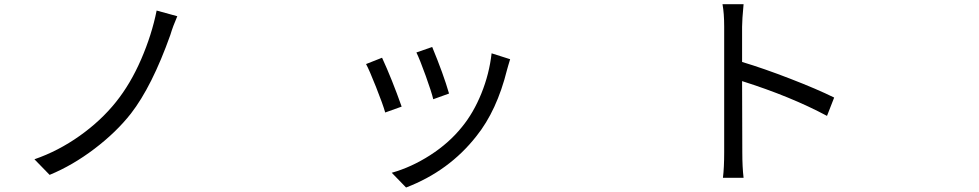

<svg xmlns="http://www.w3.org/2000/svg" viewBox="-20 -794 4540 890"><path d="M801.8 -718.8Q782.2 -673.8 769.5 -631.8Q684.6 -393.6 586.9 -267.6Q518.6 -180.7 417.5 -104Q316.4 -27.3 210 16.6L139.6 -55.7Q250 -93.8 349.1 -164.1Q448.2 -234.4 517.6 -321.3Q585 -405.3 634.3 -519Q683.6 -632.8 706.1 -745.1Z M1983.4 -576.2Q2035.2 -451.2 2061.5 -360.4L1988.3 -334Q1980.5 -367.2 1953.6 -441.9Q1926.8 -516.6 1910.2 -550.8ZM2258.8 -546.9 2344.7 -519.5Q2340.8 -506.8 2335.9 -490.2Q2331.1 -473.6 2330.1 -469.7Q2283.2 -281.2 2188.5 -163.1Q2061.5 -1 1862.3 75.2L1795.9 6.8Q1886.7 -18.6 1974.1 -74.7Q2061.5 -130.9 2121.1 -205.1Q2174.8 -270.5 2211.4 -360.8Q2248 -451.2 2258.8 -546.9ZM1751 -526.4Q1796.9 -426.8 1841.8 -299.8L1765.6 -272.5Q1754.9 -310.5 1723.1 -390.6Q1691.4 -470.7 1676.8 -497.1Z M3846.7 -341.8 3813.5 -256.8Q3645.5 -346.7 3419.9 -418L3420.9 -87.9Q3420.9 -19.5 3426.8 30.3H3331.1Q3336.9 -17.6 3336.9 -87.9V-669.9Q3336.9 -732.4 3329.1 -774.4H3426.8Q3419.9 -701.2 3419.9 -669.9V-506.8Q3520.5 -476.6 3644 -428.7Q3767.6 -380.9 3846.7 -341.8Z"/></svg>

Font: Bpmf Zihi Sans Regular
Style: Regular
Weight: 400
Foundry: But Ko
Version: Version 1.320